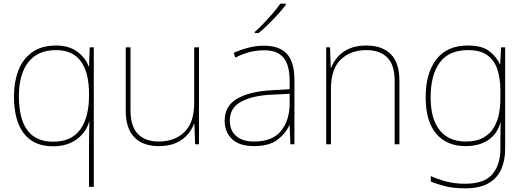

<svg xmlns="http://www.w3.org/2000/svg" viewBox="-20 -786 2863 1046"><path d="M465 -3Q465 -27 465.5 -62Q466 -97 467 -122H465Q449 -64 397 -26.5Q345 11 269 11Q164 11 110 -59Q56 -129 56 -262Q56 -338 79.5 -400.5Q103 -463 154 -500.5Q205 -538 285 -538Q356 -538 401 -504.5Q446 -471 463 -424H465L469 -528H491V232H465ZM269 -14Q370 -14 417.5 -81Q465 -148 465 -265V-275Q465 -391 420.5 -452Q376 -513 285 -513Q186 -513 134.5 -447.5Q83 -382 83 -262Q83 -14 269 -14Z M1064 -528V0H1043L1039 -111H1037Q1026 -81 1002 -53Q978 -25 939.5 -7.5Q901 10 845 10Q757 10 711 -39Q665 -88 665 -182V-528H691V-186Q691 -98 731 -56.5Q771 -15 845 -15Q931 -15 984.5 -66.5Q1038 -118 1038 -226V-528Z M1420 -537Q1502 -537 1543 -492.5Q1584 -448 1584 -350V0H1562L1558 -103H1556Q1535 -57 1490 -23.5Q1445 10 1364 10Q1285 10 1244.5 -28Q1204 -66 1204 -129Q1204 -208 1270.5 -247.5Q1337 -287 1455 -294L1558 -300V-343Q1558 -433 1524 -472.5Q1490 -512 1420 -512Q1380 -512 1342.5 -503Q1305 -494 1262 -472L1253 -498Q1293 -516 1334.5 -526.5Q1376 -537 1420 -537ZM1457 -270Q1355 -265 1293.5 -232Q1232 -199 1232 -129Q1232 -76 1266 -45.5Q1300 -15 1364 -15Q1464 -15 1510.5 -72Q1557 -129 1558 -220V-275ZM1537 -759Q1511 -725 1470 -682Q1429 -639 1389 -606H1368V-612Q1391 -632 1417.5 -660Q1444 -688 1468.5 -716.5Q1493 -745 1507 -766H1537Z M1976 -538Q2062 -538 2109 -491Q2156 -444 2156 -346V0H2130V-345Q2130 -433 2089.5 -473Q2049 -513 1976 -513Q1890 -513 1836.5 -461.5Q1783 -410 1783 -302V0H1757V-528H1778L1782 -417H1784Q1796 -448 1819.5 -475.5Q1843 -503 1881.5 -520.5Q1920 -538 1976 -538Z M2530 -538Q2603 -538 2642.5 -509.5Q2682 -481 2703 -437H2705L2710 -528H2732V25Q2732 88 2710.5 136.5Q2689 185 2641 212.5Q2593 240 2513 240Q2452 240 2407.5 229Q2363 218 2327 203V173Q2363 190 2410 202.5Q2457 215 2513 215Q2619 215 2662.5 163Q2706 111 2706 25V-17Q2706 -46 2706.5 -67Q2707 -88 2708 -117H2706Q2688 -55 2639 -22.5Q2590 10 2516 10Q2414 10 2356.5 -57.5Q2299 -125 2299 -256Q2299 -387 2357 -462.5Q2415 -538 2530 -538ZM2530 -513Q2425 -513 2375.5 -445Q2326 -377 2326 -256Q2326 -138 2375.5 -76.5Q2425 -15 2516 -15Q2575 -15 2612 -35.5Q2649 -56 2669.5 -89.5Q2690 -123 2698 -164Q2706 -205 2706 -246V-294Q2706 -357 2690 -406.5Q2674 -456 2636 -484.5Q2598 -513 2530 -513Z"/></svg>

Font: Noto Sans Khmer UI Thin
Style: Regular
Weight: 100
Designer: Danh Hong and the Monotype Design Team
Foundry: Monotype Imaging Inc.
Version: Version 2.002; ttfautohint (v1.8.4.7-5d5b)